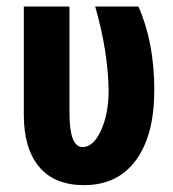

<svg xmlns="http://www.w3.org/2000/svg" viewBox="-20 -548 521 579"><path d="M189.5 -528.3V-207.5Q189.5 -104.5 229 -104.5Q261.7 -104.5 284.7 -154.8Q307.6 -205.1 307.6 -276.4Q305.7 -393.6 267.1 -528.3H397.5Q445.3 -419.9 445.3 -276.4Q445.3 -140.6 390.1 -65.2Q335 10.3 233.4 10.3Q144.5 10.3 98.4 -44.4Q52.2 -99.1 51.8 -201.2V-528.3Z"/></svg>

Font: MAUL Condensed Bold
Style: Condensed Bold
Weight: 700
Designer: MAUL
Version: Version 1.0; 2020; ttfautohint (v1.8.3)